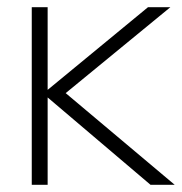

<svg xmlns="http://www.w3.org/2000/svg" viewBox="-20 -512 504 532"><path d="M68 0V-492H112V-263L390 -492H452L162 -254L464 0H397L112 -242V0Z"/></svg>

Font: Red Hat Display VF
Style: Regular
Weight: 300
Designer: Pentagram, MCKL
Foundry: Pentagram, MCKL
Version: Version 1.023